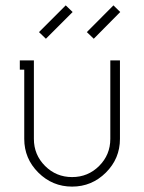

<svg xmlns="http://www.w3.org/2000/svg" viewBox="-20 -690 540 719"><path d="M106.9 -169.9Q106.9 -110.4 148.7 -68.6Q190.4 -26.9 250 -26.9Q309.6 -26.9 351.3 -68.6Q393.1 -110.4 393.1 -169.9V-463.9H429.2V-169.9Q429.2 -96.2 376.5 -43.7Q323.7 8.8 250 8.8Q176.3 8.8 123.5 -43.7Q70.8 -96.2 70.8 -169.9V-429.2H54.2V-463.9H106.9ZM331.1 -544.9 305.2 -569.8 404.8 -669.9 430.2 -645ZM151.9 -544.9 126 -569.8 226.1 -669.9 252 -645Z"/></svg>

Font: RawengulkPcs
Style: Regular
Weight: 400
Version: Version 0.92